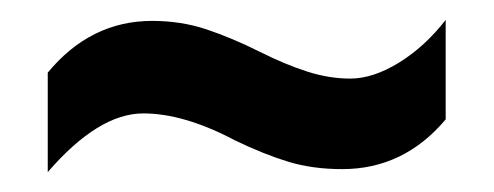

<svg xmlns="http://www.w3.org/2000/svg" viewBox="-20 -449 497 193"><path d="M216 -308Q165 -335 124 -335Q79 -335 28 -276V-376Q71 -428 133 -428Q162 -428 187.5 -419.5Q213 -411 241 -397Q267 -384 289 -377Q311 -370 332 -370Q355 -370 381 -386Q407 -402 428 -429V-329Q386 -279 324 -279Q294 -279 269.5 -286.5Q245 -294 216 -308Z"/></svg>

Font: Noto Sans ExtraCondensed SemiBold
Style: Regular
Weight: 600
Width: 2
Designer: Monotype Design Team
Foundry: Monotype Imaging Inc.
Version: Version 2.013; ttfautohint (v1.8.4.7-5d5b)